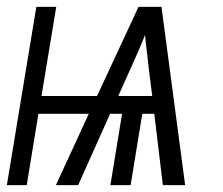

<svg xmlns="http://www.w3.org/2000/svg" viewBox="-31 -540 651 560"><path d="M-11 0 75 -520H133L90 -260H252L373 -520H440L509 0H444L419 -208H384L350 0H291L325 -208H290L197 0H132L228 -208H81L47 0ZM314 -260H413L402 -347Q400 -369 397 -392Q394 -415 392 -438Q383 -415 373 -392Q363 -369 353 -347Z"/></svg>

Font: Iosevka Light Extended
Style: Italic
Weight: 300
Width: 7
Italic angle: -9°
Monospace: yes
Designer: Belleve Invis
Foundry: Belleve Invis
Version: Version 32.5.0; ttfautohint (v1.8.4)